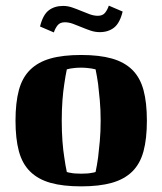

<svg xmlns="http://www.w3.org/2000/svg" viewBox="-20 -651 576 681"><path d="M199 -223Q199 -184 201.5 -150.5Q204 -117 208 -93Q212 -64 217 -41Q222 -39 230 -38Q243 -35 268 -35Q292 -35 306 -38Q314 -39 319 -41Q324 -64 328 -93Q331 -117 334 -150.5Q337 -184 337 -223Q337 -262 334 -295Q331 -328 328 -353Q324 -381 319 -405Q313 -406 305 -408Q298 -409 288.5 -410Q279 -411 268 -411Q255 -411 246 -410Q237 -409 230 -408Q222 -406 217 -405Q212 -381 208 -353Q204 -328 201.5 -295Q199 -262 199 -223ZM35 -223Q35 -287 47 -331.5Q59 -376 87 -403.5Q115 -431 159 -443.5Q203 -456 268 -456Q332 -456 376.5 -443.5Q421 -431 449 -403.5Q477 -376 489 -331.5Q501 -287 501 -223Q501 -159 489 -114.5Q477 -70 449 -42.5Q421 -15 376.5 -2.5Q332 10 268 10Q203 10 159 -2.5Q115 -15 87 -42.5Q59 -70 47 -114.5Q35 -159 35 -223ZM122 -557Q132 -598 152.5 -614Q173 -630 204 -630Q220 -630 236 -624.5Q252 -619 267.5 -612.5Q283 -606 298 -600.5Q313 -595 327 -595Q344 -595 352.5 -605.5Q361 -616 366 -631L415 -610Q405 -569 384.5 -553Q364 -537 334 -537Q317 -537 301 -542.5Q285 -548 269.5 -554.5Q254 -561 239 -566.5Q224 -572 210 -572Q193 -572 184.5 -561.5Q176 -551 171 -536Z"/></svg>

Font: Bigshot One
Style: Regular
Weight: 400
Designer: Gesine Todt
Foundry: Gesine Todt
Version: Version 1.000